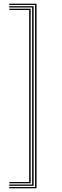

<svg xmlns="http://www.w3.org/2000/svg" viewBox="-20 -820 338 1040"><path d="M178 200H30V193.2H170V-793.2H30V-800H178ZM162 186.5H30V179.5H154V-779.5H30V-786.5H162ZM146 172.8H30V166H138V-766H30V-772.8H146Z"/></svg>

Font: Big Shoulders Inline Text SC Thin
Style: Regular
Weight: 100
Designer: Patric King
Foundry: XO Type Co
Version: Version 2.002